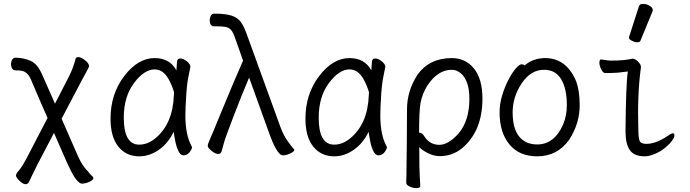

<svg xmlns="http://www.w3.org/2000/svg" viewBox="-20 -784 3540 985"><path d="M400 158Q385 158 363 126Q345 98 323 49L257 -102L173 58Q164 76 129 148Q124 161 111 161Q98 161 80.5 144Q63 127 62 117.5Q61 108 77 90.5Q93 73 119 23L224 -179L187 -263L143 -366Q132 -394 120 -405.5Q108 -417 95 -420Q82 -423 71 -423H60Q41 -423 37 -448Q35 -462 41 -475Q47 -488 59 -488Q88 -488 119.5 -478.5Q151 -469 168.5 -448Q186 -427 200 -393L262 -252L335 -394Q356 -436 368 -483Q370 -491 382.5 -491Q395 -491 415 -476Q435 -461 437 -446Q438 -442 424 -417Q410 -392 397 -367L296 -175L380 17Q401 65 431 95Q446 114 455 122Q459 123 459 130Q458 140 438 149Q418 158 400 158Z M695 18Q627 18 587 -32Q547 -82 547 -175Q547 -302 617.5 -394Q688 -486 773 -486Q851 -486 885 -423Q887 -445 888 -466Q889 -484 904.5 -484Q920 -484 937.5 -470.5Q955 -457 957 -442Q952 -420 944 -377Q939 -347 936 -306Q931 -225 931 -193Q931 -91 963 -34L965 -29Q965 -19 952.5 -3Q940 13 922 13Q906 13 895.5 -8.5Q885 -30 879 -60.5Q873 -91 871 -108Q843 -49 795 -15.5Q747 18 695 18ZM694 -42Q736 -42 774 -72Q867 -147 872 -296Q872 -304 873 -311Q862 -347 846 -376Q818 -428 773 -428Q720 -428 667.5 -358Q615 -288 615 -180Q615 -42 694 -42Z M1431 13Q1415 13 1395 -22Q1378 -52 1359 -106L1258 -386Q1217 -289 1175.5 -180.5Q1134 -72 1128 -48Q1122 -24 1117.5 -9Q1113 6 1099 6Q1085 6 1066 -9.5Q1047 -25 1046 -34Q1045 -43 1053 -60Q1061 -77 1121.5 -224.5Q1182 -372 1227 -473L1187 -586Q1177 -617 1165.5 -630Q1154 -643 1136.5 -646Q1119 -649 1089 -649H1078Q1059 -649 1056 -674Q1055 -688 1060.5 -701Q1066 -714 1079 -714Q1138 -714 1169 -703.5Q1200 -693 1216 -670.5Q1232 -648 1245 -611L1417 -137Q1436 -83 1464 -49Q1479 -28 1487 -20Q1490 -19 1490 -15Q1489 -6 1469 3.5Q1449 13 1431 13Z M1695 18Q1627 18 1587 -32Q1547 -82 1547 -175Q1547 -302 1617.5 -394Q1688 -486 1773 -486Q1851 -486 1885 -423Q1887 -445 1888 -466Q1889 -484 1904.5 -484Q1920 -484 1937.5 -470.5Q1955 -457 1957 -442Q1952 -420 1944 -377Q1939 -347 1936 -306Q1931 -225 1931 -193Q1931 -91 1963 -34L1965 -29Q1965 -19 1952.5 -3Q1940 13 1922 13Q1906 13 1895.5 -8.5Q1885 -30 1879 -60.5Q1873 -91 1871 -108Q1843 -49 1795 -15.5Q1747 18 1695 18ZM1694 -42Q1736 -42 1774 -72Q1867 -147 1872 -296Q1872 -304 1873 -311Q1862 -347 1846 -376Q1818 -428 1773 -428Q1720 -428 1667.5 -358Q1615 -288 1615 -180Q1615 -42 1694 -42Z M2115 181Q2099 181 2081.5 173Q2064 165 2064 153Q2064 141 2065 115Q2066 89 2067 -53.5Q2068 -196 2068 -223Q2068 -318 2122 -401Q2183 -486 2298 -486Q2368 -486 2411.5 -432.5Q2455 -379 2455 -278Q2455 -111 2350 -23Q2300 17 2237 17Q2204 17 2172 0Q2140 -17 2131 -30Q2131 96 2133.5 125Q2136 154 2136 171Q2136 181 2115 181ZM2234 -41Q2281 -41 2334 -101Q2388 -167 2388 -276Q2388 -329 2375 -362Q2362 -395 2341 -410.5Q2320 -426 2298 -426Q2225 -426 2172 -344Q2147 -305 2137 -254Q2130 -210 2130 -103H2133Q2146 -103 2156 -86Q2184 -41 2234 -41Z M2736 18Q2644 18 2593.5 -43Q2543 -104 2543 -207Q2543 -251 2556 -294Q2569 -337 2587.5 -373Q2606 -409 2625 -431.5Q2644 -454 2655 -454Q2668 -454 2671 -448Q2715 -486 2777 -486Q2882 -486 2933 -374Q2954 -321 2954 -245Q2954 -150 2900 -67Q2839 18 2736 18ZM2736 -43Q2822 -43 2867 -141Q2888 -187 2888 -245Q2888 -329 2859 -377.5Q2830 -426 2771 -426Q2703 -426 2656.5 -356.5Q2610 -287 2610 -208Q2610 -125 2643 -84Q2676 -43 2736 -43Z M3287 18Q3234 18 3211.5 -13.5Q3189 -45 3189 -110Q3191 -356 3201 -417L3189 -416Q3150 -410 3124.5 -410Q3099 -410 3086 -409Q3074 -409 3064.5 -428Q3055 -447 3055 -462Q3055 -479 3064 -479Q3102 -473 3113 -473Q3184 -473 3224 -483Q3243 -483 3261 -459Q3271 -447 3267 -430Q3249 -297 3255 -108Q3256 -69 3263.5 -57.5Q3271 -46 3297 -46Q3344 -46 3406 -87Q3423 -100 3432 -100Q3440 -100 3440 -89Q3440 -79 3427.5 -62Q3415 -45 3393 -26.5Q3371 -8 3341 5Q3311 18 3287 18ZM3266 -576Q3263 -567 3249.5 -567Q3236 -567 3221.5 -575Q3207 -583 3207 -589.5Q3207 -596 3208 -597L3258 -752Q3261 -764 3278.5 -764Q3296 -764 3312.5 -754.5Q3329 -745 3329 -732Q3329 -729 3328 -727Z"/></svg>

Font: LXGW WenKai Mono TC
Style: Regular
Weight: 400
Designer: LXGW / Fontworks Inc.
Foundry: LXGW / Fontworks Inc.
Version: Version 1.330